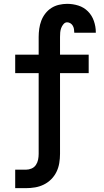

<svg xmlns="http://www.w3.org/2000/svg" viewBox="-20 -763 540 998"><path d="M59 215V119H115Q130 119 144 113Q158 107 166.5 94.5Q175 82 178 67Q181 52 181 37V-383H59V-479H181V-571Q181 -592 184 -613.5Q187 -635 194.5 -655Q202 -675 215.5 -692.5Q229 -710 247 -721.5Q265 -733 286.5 -738Q308 -743 329 -743Q359 -743 387.5 -734Q416 -725 437 -704Q458 -683 468 -654Q478 -625 478 -596V-593H366V-594Q366 -603 364.5 -612Q363 -621 358.5 -629Q354 -637 346 -642Q338 -647 329 -647Q318 -647 310 -637.5Q302 -628 298 -617Q294 -606 293 -594.5Q292 -583 292 -571V-479H441V-383H292V37Q292 61 288 85Q284 109 273.5 130.5Q263 152 246 169Q229 186 207.5 196.5Q186 207 162.5 211Q139 215 115 215Z"/></svg>

Font: Iosevka Term Curly
Style: Bold
Weight: 700
Designer: Belleve Invis
Foundry: Belleve Invis
Version: Version 32.3.0